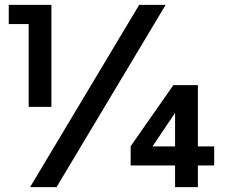

<svg xmlns="http://www.w3.org/2000/svg" viewBox="-20 -765 921 785"><path d="M97.2 -666.5H15.8V-745H190.2V-328H97.2ZM549 -745H657.2L211.2 0H103ZM695.8 -88.5H514.2V-167.2L688.8 -417H789V-166.5H855.8V-88.5H789V0H695.8ZM564.2 -166.5H695.8V-345.8L719.2 -338.2L581.5 -133.8Z"/></svg>

Font: Trafiko Sans Variable
Style: Regular
Weight: 400
Designer: Gumpita Rahayu / Trafiko
Foundry: Tokotype / Trafiko
Version: Version 0.001;FEAKit 1.0